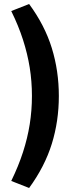

<svg xmlns="http://www.w3.org/2000/svg" viewBox="-20 -741 411 956"><path d="M125 195 36 160Q72 86 94.5 16.5Q117 -53 128 -122Q139 -191 139 -263Q139 -336 128 -404.5Q117 -473 94.5 -543Q72 -613 36 -686L125 -721Q203 -615 238 -501.5Q273 -388 273 -263Q273 -138 238 -25Q203 88 125 195Z"/></svg>

Font: Nunito Sans 9pt
Style: Bold
Weight: 700
Version: Version 3.101;gftools[0.9.27]